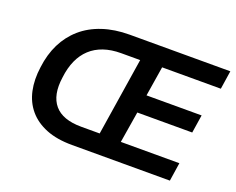

<svg xmlns="http://www.w3.org/2000/svg" viewBox="-112 -901 1347 1097"><g transform="rotate(20 561.0 -352.5)"><path d="M411 0Q318 0 252.5 -26.5Q187 -53 147 -100.5Q107 -148 93 -213Q79 -278 90 -356Q100 -437 131.5 -500.5Q163 -564 215.5 -610Q268 -656 341.5 -680.5Q415 -705 505 -705H1117L1100 -593H743L714 -412H1049L1032 -302H698L667 -112H1023L1006 0ZM425 -116H537L611 -589H496Q436 -589 389.5 -573Q343 -557 309.5 -526Q276 -495 255.5 -449.5Q235 -404 228 -344Q212 -233 261.5 -174.5Q311 -116 425 -116Z"/></g></svg>

Font: Nunito Sans 7pt
Style: Bold Italic
Weight: 700
Italic angle: -9°
Version: Version 3.101;gftools[0.9.27]